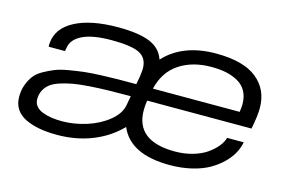

<svg xmlns="http://www.w3.org/2000/svg" viewBox="-76 -704 1317 882"><g transform="rotate(15 582.5 -263.0)"><path d="M245.1 12.2Q198.2 12.2 160.9 5.4Q123.5 -1.5 94 -15.6Q64.5 -29.8 48.3 -54.2Q32.2 -78.6 32.2 -111.8Q32.2 -143.6 41.7 -169.4Q51.3 -195.3 65.7 -214.4Q80.1 -233.4 106.9 -248.3Q133.8 -263.2 157.7 -272.7Q181.6 -282.2 221.9 -289.1Q262.2 -295.9 291.7 -299.3Q321.3 -302.7 370.8 -304.7Q420.4 -306.6 451.7 -306.9Q482.9 -307.1 537.1 -307.1L543.9 -344.2Q547.9 -374.5 547.9 -382.8Q547.9 -433.6 509.5 -453.4Q471.2 -473.1 377 -473.1Q287.1 -473.1 239.5 -450.4Q191.9 -427.7 185.1 -389.2L181.2 -369.1H104Q102.5 -378.9 104 -387.2Q109.9 -458.5 185.5 -498.3Q261.2 -538.1 391.1 -538.1Q487.3 -538.1 540.8 -516.4Q594.2 -494.6 610.8 -443.8Q697.8 -538.1 856 -538.1Q986.3 -538.1 1050 -486.8Q1113.8 -435.5 1113.8 -347.2Q1113.8 -309.6 1101.1 -247.1H605Q601.1 -224.1 601.1 -201.2Q601.1 -54.2 788.1 -54.2Q833 -54.2 872.3 -65.7Q911.6 -77.1 938 -95.7Q964.4 -114.3 981.4 -135Q998.5 -155.8 1003.9 -176.8H1083Q1078.1 -150.4 1064.2 -124.5Q1050.3 -98.6 1024.9 -73.7Q999.5 -48.8 966.1 -29.8Q932.6 -10.7 884.5 0.7Q836.4 12.2 780.8 12.2Q592.3 12.2 543 -105Q487.3 -47.9 410.9 -17.8Q334.5 12.2 245.1 12.2ZM616.2 -307.1H1028.8Q1032.2 -330.1 1032.2 -344.2Q1032.2 -379.9 1017.8 -405.8Q1003.4 -431.6 977.3 -446Q951.2 -460.4 920.2 -466.8Q889.2 -473.1 851.1 -473.1Q761.7 -473.1 699 -431.9Q636.2 -390.6 616.2 -307.1ZM251 -54.2Q307.6 -54.2 366.2 -72.5Q424.8 -90.8 468.3 -126Q511.7 -161.1 519 -203.1L526.9 -247.1Q464.8 -247.1 420.4 -246.1Q376 -245.1 330.3 -241.9Q284.7 -238.8 253.7 -233.2Q222.7 -227.5 194.6 -218.3Q166.5 -209 150.1 -196Q133.8 -183.1 124.5 -164.8Q115.2 -146.5 115.2 -123Q115.2 -104 126.7 -90.1Q138.2 -76.2 158.2 -68.6Q178.2 -61 201.2 -57.6Q224.1 -54.2 251 -54.2Z"/></g></svg>

Font: Archivo Expanded Light
Style: Italic
Weight: 300
Width: 7
Italic angle: -10°
Designer: Hector Gatti
Foundry: Omnibus-Type
Version: Version 2.001